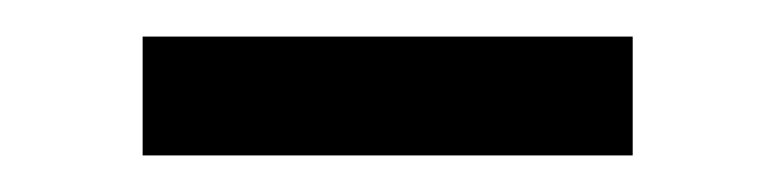

<svg xmlns="http://www.w3.org/2000/svg" viewBox="-20 -287 424 105"><path d="M326 -202H58V-267H326Z"/></svg>

Font: Tilda Sans
Style: Regular
Weight: 400
Designer: ParaType Ltd
Foundry: ParaType Ltd
Version: Version 1.009